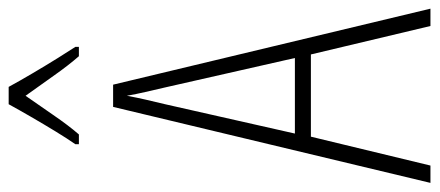

<svg xmlns="http://www.w3.org/2000/svg" viewBox="-298 -690 989 432"><g transform="rotate(-90 196.0 -474.5)"><path d="M353 0 289 -269H104L39 0H0L171 -714H221L392 0ZM215 -596Q209 -622 204.5 -641.5Q200 -661 196 -683Q192 -661 187.5 -641.5Q183 -622 177 -597L111 -305H281ZM216 -949Q229 -925 247 -894.5Q265 -864 281.5 -837.5Q298 -811 306 -799V-791H285Q264 -815 240.5 -848.5Q217 -882 196 -911Q177 -884 153 -849Q129 -814 109 -791H87V-799Q99 -816 115.5 -843Q132 -870 148.5 -898.5Q165 -927 177 -949Z"/></g></svg>

Font: Noto Sans Tamil ExtraCondensed ExtraLight
Style: Regular
Weight: 200
Width: 2
Designer: Jelle Bosma - Monotype Design Team
Foundry: Monotype Imaging Inc.
Version: Version 2.004; ttfautohint (v1.8.4.7-5d5b)